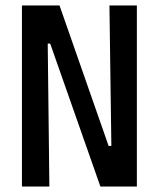

<svg xmlns="http://www.w3.org/2000/svg" viewBox="-20 -680 580 700"><path d="M60 0V-660H197L376 -148H386L379 -660H479V0H346L163 -521H154L160 0Z"/></svg>

Font: Bricolage Grotesque 24pt Condensed Medium
Style: Regular
Weight: 500
Width: 3
Designer: Mathieu Triay
Foundry: Atelier Triay
Version: Version 1.001;gftools[0.9.33.dev8+g029e19f]